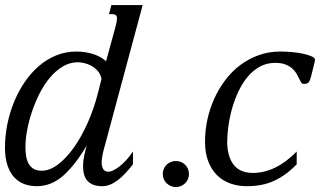

<svg xmlns="http://www.w3.org/2000/svg" viewBox="-20 -736 1326 770"><path d="M387.2 -419.9Q382.8 -439.9 370.8 -452.9Q358.9 -465.8 344.5 -473.1Q330.1 -480.5 315.9 -483.4Q301.8 -486.3 292.5 -486.3Q259.8 -486.3 231.4 -469.2Q203.1 -452.1 179.7 -424.1Q156.2 -396 138.2 -360.1Q120.1 -324.2 107.7 -286.6Q95.2 -249 88.6 -212.6Q82 -176.3 82 -147.5Q82 -127.9 84.7 -110.6Q87.4 -93.3 94.5 -80.1Q101.6 -66.9 114.5 -59.1Q127.4 -51.3 147.9 -51.3Q179.2 -51.3 212.4 -76.2Q245.6 -101.1 275.9 -143.8Q306.2 -186.5 331.5 -243.2Q356.9 -299.8 373 -363.8ZM443.8 -630.9Q449.2 -651.4 449.2 -661.1Q449.2 -671.9 444.3 -675.5Q439.5 -679.2 430.7 -679.2H417L426.8 -715.8H552.2L401.9 -157.2Q399.9 -150.4 397.5 -141.4Q395 -132.3 392.8 -122.8Q390.6 -113.3 389.2 -103.3Q387.7 -93.3 387.7 -84.5Q387.7 -68.8 393.8 -58.1Q399.9 -47.4 416.5 -47.4Q422.9 -47.4 433.8 -52.5Q444.8 -57.6 458.3 -67.9Q471.7 -78.1 485.8 -93.3Q500 -108.4 513.2 -128.4V-77.1Q498.5 -58.1 483.6 -42Q468.8 -25.9 453.4 -14.2Q438 -2.4 422.1 4.2Q406.2 10.7 389.6 10.7Q367.7 10.7 352.8 4.4Q337.9 -2 329.1 -12.7Q320.3 -23.4 316.7 -38.1Q313 -52.7 313 -68.8Q313 -89.8 317.6 -111.6Q322.3 -133.3 328.1 -152.8Q280.3 -72.3 232.7 -30.8Q185.1 10.7 127 10.7Q100.1 10.7 76.9 2Q53.7 -6.8 36.6 -25.4Q19.5 -43.9 9.8 -73.5Q0 -103 0 -144Q0 -189.5 9 -235.6Q18.1 -281.7 35.4 -324.7Q52.7 -367.7 77.6 -404.8Q102.5 -441.9 134.3 -469.7Q166 -497.6 204.3 -513.4Q242.7 -529.3 286.1 -529.3Q306.6 -529.3 325 -526.1Q343.3 -522.9 358.4 -517.6Q373.5 -512.2 385.5 -505.1Q397.5 -498 405.3 -490.2Z M737.8 -38.1Q737.8 -26.9 733.6 -17.3Q729.5 -7.8 722.4 -1Q715.3 5.9 705.8 10Q696.3 14.2 685.5 14.2Q674.3 14.2 664.8 10Q655.3 5.9 648.2 -1Q641.1 -7.8 637 -17.3Q632.8 -26.9 632.8 -38.1Q632.8 -48.8 636.7 -58.3Q640.6 -67.9 647.7 -75Q654.8 -82 664.6 -86.2Q674.3 -90.3 685.5 -90.3Q696.3 -90.3 705.8 -86.4Q715.3 -82.5 722.4 -75.4Q729.5 -68.4 733.6 -58.8Q737.8 -49.3 737.8 -38.1Z M1084 -483.9Q1049.8 -483.9 1022.2 -468.8Q994.6 -453.6 973.4 -428.2Q952.1 -402.8 936.5 -369.9Q920.9 -336.9 910.9 -301.5Q900.9 -266.1 896 -230.7Q891.1 -195.3 891.1 -165Q892.1 -106.9 917.5 -74.7Q942.9 -42.5 994.1 -42.5Q1085.9 -42.5 1169.9 -128.4V-77.1Q1147.5 -54.2 1125 -37.8Q1102.5 -21.5 1078.4 -10.5Q1054.2 0.5 1027.3 5.6Q1000.5 10.7 969.7 10.7Q933.6 10.7 902.8 -0.5Q872.1 -11.7 849.9 -33.9Q827.6 -56.2 814.9 -89.6Q802.2 -123 802.2 -167.5Q802.2 -211.4 811.5 -255.4Q820.8 -299.3 838.9 -339.4Q856.9 -379.4 883.1 -414.3Q909.2 -449.2 942.9 -474.6Q976.6 -500 1017.1 -514.6Q1057.6 -529.3 1104.5 -529.3Q1126.5 -529.3 1150.9 -527.1Q1175.3 -524.9 1195.8 -520.5Q1216.3 -516.1 1229.7 -510Q1243.2 -503.9 1243.2 -496.6Q1243.2 -491.7 1241.7 -486.8L1228.5 -433.1Q1224.6 -416 1219 -407.7Q1213.4 -399.4 1198.2 -399.4Q1191.9 -399.4 1187.7 -405.8Q1183.6 -412.1 1179.2 -421.4Q1174.8 -430.7 1168.5 -441.7Q1162.1 -452.6 1151.4 -461.9Q1140.6 -471.2 1124.5 -477.5Q1108.4 -483.9 1084 -483.9Z"/></svg>

Font: Arian Grqi
Style: Italic
Weight: 400
Italic angle: -15°
Designer: Ruben Hakobyan (Tarumian)
Foundry: Ruben Hakobyan (Tarumian)
Version: Version 1.002